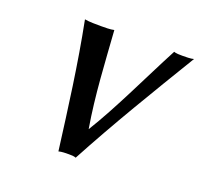

<svg xmlns="http://www.w3.org/2000/svg" viewBox="-85 -528 660 627"><g transform="rotate(20 244.5 -214.5)"><path d="M176 3C186 0 202 0 211 0C220 0 229 0 236 3C314 -143 400 -285 489 -432C480 -429 459 -429 450 -429C441 -429 427 -429 420 -432C362 -322 304 -196 244 -99C225 -211 220 -320 212 -432C200 -429 179 -429 167 -429C153 -429 124 -429 110 -432C139 -285 157 -143 176 3Z"/></g></svg>

Font: Libertinus Sans
Style: Italic
Weight: 400
Italic angle: -12°
Designer: Philipp H. Poll, Khaled Hosny
Foundry: Caleb Maclennan
Version: Version 7.050;RELEASE